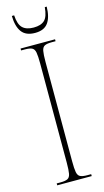

<svg xmlns="http://www.w3.org/2000/svg" viewBox="-135 -926 522 968"><g transform="rotate(-15 126.5 -442.0)"><path d="M36 0V-10H56Q81 -10 93 -16Q105 -22 108.5 -40.5Q112 -59 112 -98V-616Q112 -655 108.5 -673.5Q105 -692 93 -698Q81 -704 56 -704H36V-714H216V-704H196Q171 -704 159 -698Q147 -692 143.5 -673.5Q140 -655 140 -616V-98Q140 -59 143.5 -40.5Q147 -22 159 -16Q171 -10 196 -10H216V0ZM128 -771Q80 -771 58.5 -800Q37 -829 36 -884H48Q51 -836 70.5 -817.5Q90 -799 128 -799Q166 -799 185 -817Q204 -835 208 -884H218Q217 -829 196 -800Q175 -771 128 -771Z"/></g></svg>

Font: Noto Serif Display ExtraCondensed Thin
Style: Regular
Weight: 100
Width: 2
Designer: Monotype Design Team
Foundry: Monotype Imaging Inc.
Version: Version 2.009